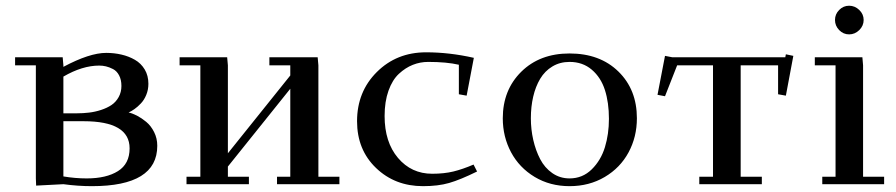

<svg xmlns="http://www.w3.org/2000/svg" viewBox="-20 -637 3098 664"><path d="M32.2 -411.1V-439H196.8L199.2 -411.1V-405.8Q289.6 -454.1 347.2 -454.1Q375 -454.1 400.1 -448.2Q425.3 -442.4 446.5 -430.2Q467.8 -418 480.5 -396.7Q493.2 -375.5 493.2 -347.2Q493.2 -326.7 485.8 -308.8Q478.5 -291 467 -279.1Q455.6 -267.1 445.1 -259.8Q434.6 -252.4 424.8 -248Q438 -245.1 453.6 -237.1Q469.2 -229 485.6 -215.6Q502 -202.1 512.9 -180.4Q523.9 -158.7 523.9 -132.8Q523.9 6.8 297.9 6.8Q250 6.8 199.2 0L105 4.9L104 -20V-411.1ZM199.2 -26.9Q239.7 -20 279.8 -20Q347.7 -20 387.9 -45.2Q428.2 -70.3 428.2 -124Q428.2 -217.8 269 -217.8H199.2ZM199.2 -245.1H245.1Q267.6 -245.1 288.1 -247.6Q308.6 -250 329.6 -256.8Q350.6 -263.7 365.7 -273.9Q380.9 -284.2 390.4 -301.3Q399.9 -318.4 399.9 -339.8Q399.9 -361.3 391.8 -376.5Q383.8 -391.6 370.8 -398.2Q357.9 -404.8 346.4 -407.5Q335 -410.2 323.2 -410.2Q264.6 -410.2 199.2 -372.1Z M601.1 -411.1V-439H765.6L768.1 -411.1V-106.9L983.9 -376V-411.1H911.6V-439H1078.6L1081.1 -411.1V-25.9H1153.8V0H938V-25.9H983.9V-330.1L768.1 -61V-25.9H840.8V0H625V-25.9H672.9V-411.1Z M1214.8 -217.8Q1214.8 -319.8 1283.2 -387.9Q1351.6 -456.1 1453.6 -456.1Q1534.2 -456.1 1618.7 -437L1593.8 -306.2L1566.9 -311V-413.1Q1524.4 -422.9 1460.9 -422.9Q1433.1 -422.9 1407.7 -412.8Q1382.3 -402.8 1359.6 -381.8Q1336.9 -360.8 1323.5 -323.2Q1310.1 -285.6 1310.1 -235.8Q1310.1 -145.5 1356.4 -90.8Q1402.8 -36.1 1474.6 -36.1Q1515.6 -36.1 1547.9 -43.9Q1580.1 -51.8 1617.7 -67.9L1629.9 -43.9Q1571.3 -15.1 1533.2 -4.2Q1495.1 6.8 1442.9 6.8Q1345.7 6.8 1280.3 -56.2Q1214.8 -119.1 1214.8 -217.8Z M1718.8 -228Q1718.8 -325.7 1782.7 -388.9Q1846.7 -452.1 1949.7 -452.1Q2054.7 -452.1 2118.7 -389.6Q2182.6 -327.1 2182.6 -228Q2182.6 -163.6 2153.8 -110.1Q2125 -56.6 2071.3 -24.9Q2017.6 6.8 1949.7 6.8Q1882.3 6.8 1829.1 -25.1Q1775.9 -57.1 1747.3 -110.6Q1718.8 -164.1 1718.8 -228ZM1815.9 -228Q1815.9 -189.5 1824.2 -153.1Q1832.5 -116.7 1848.1 -86.7Q1863.8 -56.6 1890.1 -38.3Q1916.5 -20 1949.7 -20Q1994.6 -20 2026.4 -51.3Q2058.1 -82.5 2072 -127.9Q2085.9 -173.3 2085.9 -226.1Q2085.9 -282.2 2072 -325.7Q2058.1 -369.1 2026.6 -396Q1995.1 -422.9 1949.7 -422.9Q1916.5 -422.9 1890.4 -407.2Q1864.3 -391.6 1848.1 -364.5Q1832 -337.4 1824 -302.7Q1815.9 -268.1 1815.9 -228Z M2253.9 -309.1 2279.8 -443.8 2304.7 -439H2695.8L2697.8 -449.2L2723.6 -443.8L2697.8 -306.2L2670.9 -311V-411.1H2541.5V-25.9H2614.7V0H2398.4V-25.9H2445.8V-411.1H2321.8L2279.8 -304.2Z M2797.9 -411.1V-439H2962.4L2964.8 -411.1V-25.9H3037.6V0H2823.7V-25.9H2869.6V-411.1ZM2882.1 -533Q2867.7 -547.9 2867.7 -567.9Q2867.7 -587.9 2882.1 -602.5Q2896.5 -617.2 2916.5 -617.2Q2936.5 -617.2 2951.7 -602.5Q2966.8 -587.9 2966.8 -567.9Q2966.8 -547.9 2951.7 -533Q2936.5 -518.1 2916.5 -518.1Q2896.5 -518.1 2882.1 -533Z"/></svg>

Font: Dehuti
Style: Bold
Weight: 700
Version: Version 1.2